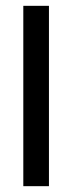

<svg xmlns="http://www.w3.org/2000/svg" viewBox="-20 -480 248 659"><path d="M148 -460V159H60V-460Z"/></svg>

Font: Genos Medium
Style: Regular
Weight: 500
Designer: Robert E. Leuschke
Foundry: Robert E. Leuschke
Version: Version 1.010; ttfautohint (v1.8.3)